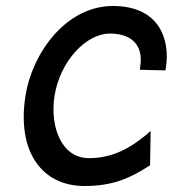

<svg xmlns="http://www.w3.org/2000/svg" viewBox="-20 -610 577 641"><path d="M65 -290C36 -106 118 11 262 11C358 11 415 -16 476 -55L481 -58L483 -173L467 -159C416 -117 357 -82 277 -82C185 -82 146 -187 162 -290C181 -407 268 -498 347 -498C418 -498 460 -460 448 -387L447 -377L532 -375L534 -385C548 -476 514 -590 357 -590C199 -590 87 -431 65 -290Z"/></svg>

Font: Charger Pro
Style: ExBdNarObl
Weight: 400
Designer: Jasper
Foundry: Cannot Into Space Fonts
Version: Version 1.09